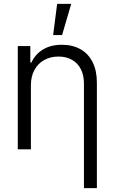

<svg xmlns="http://www.w3.org/2000/svg" viewBox="-20 -767 589 986"><path d="M138.7 0H71.3V-530.3H135.7V-446.3H141.6Q161.1 -488.8 200.9 -512.9Q240.7 -537.1 297.9 -537.1Q352.1 -537.1 392.6 -514.6Q433.1 -492.2 455.3 -448.5Q477.5 -404.8 477.5 -342.8V199.2H411.1V-337.9Q411.1 -380.4 395.3 -411.6Q379.4 -442.9 349.9 -459.7Q320.3 -476.6 280.3 -476.6Q239.3 -476.6 207 -458.7Q174.8 -440.9 156.7 -407.5Q138.7 -374 138.7 -329.1ZM273.4 -747.1H345.7L298.8 -586.9H252.9Z"/></svg>

Font: Pretendard Light
Style: Regular
Weight: 300
Designer: Base glyphs from Inter by Rasmus Andersson; Hangeul glyphs from Noto Sans CJK(Source Han Sans) by Jang Soo-young and Kan
Foundry: Kil Hyung-jin
Version: Version 1.309